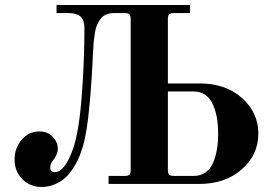

<svg xmlns="http://www.w3.org/2000/svg" viewBox="-20 -732 1086 764"><path d="M648 -56V-368H751C769 -368 784.3 -363.5 797 -354.5C809.7 -345.5 819.7 -332.8 827 -316.5C834.3 -300.2 839.7 -282.5 843 -263.5C846.3 -244.5 848 -223.3 848 -200C848 -176.7 846.3 -155.5 843 -136.5C839.7 -117.5 834.5 -99.8 827.5 -83.5C820.5 -67.2 810.5 -54.5 797.5 -45.5C784.5 -36.5 769 -32 751 -32H672C662.7 -32 656.3 -33.7 653 -37C649.7 -40.3 648 -46.7 648 -56ZM38 -98C38 -66 48.3 -39.7 69 -19C89.7 1.7 114.7 12 144 12C165.3 12 184.8 7.8 202.5 -0.5C220.2 -8.8 234.7 -18.8 246 -30.5C257.3 -42.2 267.7 -56 277 -72C286.3 -88 293.2 -101.8 297.5 -113.5C301.8 -125.2 306 -137.3 310 -150C320.7 -186 329.3 -240 336 -312C342.7 -384 347.3 -454 350 -522C350.7 -538 351.5 -551.2 352.5 -561.5C353.5 -571.8 355 -583.8 357 -597.5C359 -611.2 361.8 -622.3 365.5 -631C369.2 -639.7 373.8 -648 379.5 -656C385.2 -664 392.7 -670 402 -674C411.3 -678 421.7 -680 433 -680H476C485.3 -680 491.7 -678.3 495 -675C498.3 -671.7 500 -665.3 500 -656V-56C500 -46.7 498.3 -40.3 495 -37C491.7 -33.7 485.3 -32 476 -32H412V0H772C841.3 0 898 -19.3 942 -58C986 -96.7 1008 -144 1008 -200C1008 -256 986.3 -303.3 943 -342C899.7 -380.7 843.3 -400 774 -400H648V-656C648 -665.3 649.7 -671.7 653 -675C656.3 -678.3 662.7 -680 672 -680H736V-712H205V-680H251C274.3 -680 291 -675.2 301 -665.5C311 -655.8 316 -641 316 -621C316 -531 312.3 -439.5 305 -346.5C297.7 -253.5 286.3 -185 271 -141C249 -78.3 224.7 -47 198 -47C186 -47 180 -53 180 -65C180 -75 183.3 -84 190 -92C203.3 -109.3 210 -125.3 210 -140C210 -157.3 203.3 -173.2 190 -187.5C176.7 -201.8 158.7 -209 136 -209C108 -209 84.7 -197.8 66 -175.5C47.3 -153.2 38 -127.3 38 -98Z"/></svg>

Font: Km Standard TT
Style: Bold
Weight: 700
Designer: Alexey Kryukov <alexios@thessalonica.org.ru>
Version: Version 2.0.2